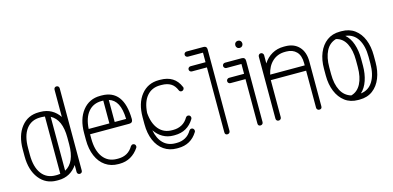

<svg xmlns="http://www.w3.org/2000/svg" viewBox="-64 -1026 2860 1397"><g transform="rotate(-15 1366.0 -327.0)"><path d="M44 -228V-279Q44 -384 93.5 -447Q143 -510 226 -510H238Q284 -510 320 -490Q356 -470 380 -434V-639Q380 -648 385.5 -653.5Q391 -659 399 -659Q408 -659 413.5 -653.5Q419 -648 419 -639V-20Q419 -11 413.5 -5.5Q408 0 399 0Q391 0 385.5 -5.5Q380 -11 380 -20V-72Q356 -36 320 -16Q284 4 238 4H226Q143 4 93.5 -59.5Q44 -123 44 -228ZM84 -228Q84 -136 121.5 -85.5Q159 -35 226 -35H238Q250 -35 262 -37V-469Q250 -471 238 -471H226Q159 -471 121.5 -421Q84 -371 84 -279ZM380 -279Q380 -415 302 -456V-50Q380 -91 380 -228Z M845 -77Q819 -38 782 -17Q745 4 699 4H689Q634 4 592.5 -24.5Q551 -53 528.5 -105.5Q506 -158 506 -228V-279Q506 -384 556 -447Q606 -510 689 -510H699Q865 -510 868 -287Q868 -259 841 -259H546V-228Q546 -136 584 -85.5Q622 -35 689 -35H699Q774 -35 811 -99Q818 -108 828 -108Q837 -108 842.5 -102Q848 -96 848 -88Q848 -82 845 -77ZM689 -471Q626 -471 588.5 -426.5Q551 -382 546 -299H702V-471H699ZM828 -299Q826 -372 804.5 -412.5Q783 -453 742 -465V-299Z M1288 -417Q1290 -415 1290 -409Q1290 -401 1284 -395Q1278 -389 1270 -389Q1257 -389 1252 -401Q1237 -438 1209.5 -454.5Q1182 -471 1140 -471H1130Q1067 -471 1029.5 -427Q992 -383 987 -301Q993 -222 1030.5 -177.5Q1068 -133 1130 -133H1140Q1175 -133 1204 -148.5Q1233 -164 1252 -197Q1259 -206 1269 -206Q1278 -206 1283.5 -200Q1289 -194 1289 -186Q1289 -180 1286 -175Q1236 -93 1140 -93H1130Q1086 -93 1050.5 -113.5Q1015 -134 991 -170Q1003 -105 1038.5 -70Q1074 -35 1130 -35H1140Q1175 -35 1204 -50.5Q1233 -66 1252 -99Q1259 -108 1269 -108Q1278 -108 1283.5 -101.5Q1289 -95 1289 -87Q1289 -81 1286 -77Q1236 4 1140 4H1130Q1075 4 1033.5 -24.5Q992 -53 969.5 -105.5Q947 -158 947 -228V-280Q947 -385 997 -447.5Q1047 -510 1130 -510H1140Q1250 -510 1288 -417Z M1380 -509Q1372 -509 1366 -514.5Q1360 -520 1360 -528Q1360 -537 1366 -542.5Q1372 -548 1380 -548H1493V-620H1380Q1372 -620 1366 -625.5Q1360 -631 1360 -639Q1360 -648 1366 -653.5Q1372 -659 1380 -659H1507Q1532 -659 1532 -635V-20Q1532 -11 1526 -5.5Q1520 0 1512 0Q1493 0 1493 -20V-509Z M1629 -354Q1621 -354 1615 -359.5Q1609 -365 1609 -374Q1609 -382 1615 -388Q1621 -394 1629 -394H1742V-468H1629Q1621 -468 1615 -474Q1609 -480 1609 -488Q1609 -497 1615 -502.5Q1621 -508 1629 -508H1754Q1781 -508 1781 -481V-20Q1781 -11 1775 -5.5Q1769 0 1761 0Q1742 0 1742 -20V-354ZM1734 -612Q1734 -623 1741.5 -630.5Q1749 -638 1761 -638Q1772 -638 1779.5 -630.5Q1787 -623 1787 -612V-610Q1787 -599 1779.5 -591.5Q1772 -584 1761 -584Q1749 -584 1741.5 -591.5Q1734 -599 1734 -610Z M1918 -20Q1918 -11 1912 -5.5Q1906 0 1898 0Q1889 0 1883.5 -5.5Q1878 -11 1878 -20V-487Q1878 -495 1883.5 -501Q1889 -507 1898 -507Q1906 -507 1912 -501Q1918 -495 1918 -487V-425Q1943 -465 1982.5 -487.5Q2022 -510 2071 -510H2082Q2148 -510 2186 -469.5Q2224 -429 2224 -357V-20Q2224 0 2204 0Q2196 0 2190 -5.5Q2184 -11 2184 -20V-299H1918Q1918 -289 1918 -279ZM2071 -471Q2014 -471 1975.5 -435.5Q1937 -400 1924 -339H2184V-357Q2184 -414 2155.5 -442.5Q2127 -471 2081 -471Z M2313 -279Q2313 -346 2334.5 -398Q2356 -450 2396.5 -480Q2437 -510 2495 -510H2507Q2565 -510 2605.5 -480Q2646 -450 2667 -398Q2688 -346 2688 -279V-228Q2688 -161 2667 -108.5Q2646 -56 2605.5 -25.5Q2565 5 2507 5H2495Q2437 5 2396.5 -25.5Q2356 -56 2334.5 -108.5Q2313 -161 2313 -228ZM2593 -228Q2593 -166 2576 -116Q2559 -66 2526 -36Q2586 -43 2617.5 -94.5Q2649 -146 2649 -228V-279Q2649 -361 2617.5 -412Q2586 -463 2525 -470Q2559 -441 2576 -390.5Q2593 -340 2593 -279ZM2353 -279V-228Q2353 -153 2378.5 -104Q2404 -55 2455 -40Q2503 -53 2528.5 -102Q2554 -151 2554 -228V-279Q2554 -355 2528.5 -404.5Q2503 -454 2453 -465Q2403 -451 2378 -402Q2353 -353 2353 -279Z"/></g></svg>

Font: Libertine Sup Light
Style: Regular
Weight: 300
Designer: Bastien Sozeau
Foundry: NBR — Bastien Sozeau
Version: Version 2.003; ttfautohint (v1.8.4.7-5d5b);gftools[0.9.33]